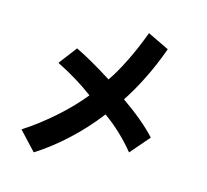

<svg xmlns="http://www.w3.org/2000/svg" viewBox="-112 -831 1145 1061"><g transform="rotate(15 460.0 -300.5)"><path d="M677 -36Q594 -137 497 -205Q427 -113 340 -33Q253 47 168 100L70 -5Q158 -62 241.5 -136Q325 -210 384 -284Q289 -355 172 -413L251 -517Q346 -471 463 -396Q500 -449 539.5 -529Q579 -609 613 -701L736 -642Q703 -549 660 -462.5Q617 -376 574 -312Q702 -223 772 -146Z"/></g></svg>

Font: BM Euljiro oraeorae
Style: Regular
Weight: 400
Designer: Bongjin Kim; Bomjun Kim; Myungsoo Han; Hyesun Chae; Mikyoung Jeong; Wujin Sim; Minjae Kang; Suwha Jang;
Foundry: Sandoll Inc.
Version: Version 1.000;hotconv 1.0.109;makeexe 2.5.65596